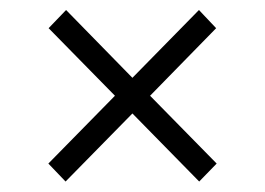

<svg xmlns="http://www.w3.org/2000/svg" viewBox="-20 -439 519 376"><path d="M205.1 -251.5 75.2 -383.8 109.4 -419.4 239.3 -286.6 369.6 -419.4 403.3 -383.8 273.9 -251.5 404.3 -118.7 370.1 -83.5 239.3 -216.8 108.4 -83.5 74.7 -118.7Z"/></svg>

Font: Vazirmatn UI NL ExtraLight
Style: Regular
Weight: 200
Designer: Saber Rastikerdar
Foundry: Saber Rastikerdar
Version: Version 33.003